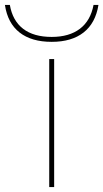

<svg xmlns="http://www.w3.org/2000/svg" viewBox="-91 -760 420 780"><path d="M109 0V-520H129V0ZM119 -590Q37 -590 -11.5 -628Q-60 -666 -71 -740H-51Q-40 -676 3 -643Q46 -610 119 -610Q190 -610 233.5 -643Q277 -676 289 -740H309Q297 -666 248.5 -628Q200 -590 119 -590Z"/></svg>

Font: M PLUS 2 Thin
Style: Regular
Weight: 100
Designer: Coji Morishita
Foundry: UNDERFOREST DESIGN
Version: Version 1.001